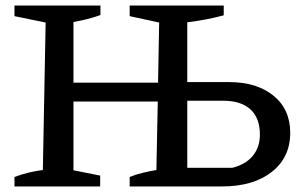

<svg xmlns="http://www.w3.org/2000/svg" viewBox="-20 -670 1091 690"><path d="M32 0V-34Q59 -44 84 -50Q109 -56 134 -59L144 -589L32 -612V-650H341V-616Q297 -600 244 -591V-373H548L552 -589L446 -612V-650H784V-615Q722 -598 653 -590V-375H803Q903 -375 963 -326Q1023 -277 1023 -193Q1023 -104 956.5 -52Q890 0 778 0H446V-34Q468 -43 493 -49Q518 -55 542 -59L547 -305H244V-58L340 -39V0ZM653 -67H815Q863 -79 888.5 -110Q914 -141 914 -186Q914 -246 880 -277Q846 -308 782 -308H653Z"/></svg>

Font: Piazzolla Medium
Style: Regular
Weight: 500
Designer: Juan Pablo del Peral
Foundry: Huerta Tipografica
Version: Version 1.330